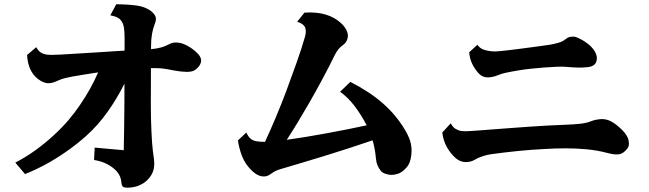

<svg xmlns="http://www.w3.org/2000/svg" viewBox="-20 -833 3040 900"><path d="M524.9 -813Q547.9 -813 573.2 -811.5Q598.6 -810.1 621.1 -806.9Q643.6 -803.7 657.2 -797.9Q683.1 -787.6 697 -772.9Q710.9 -758.3 710.9 -746.1Q710.9 -737.8 709 -731.2Q707 -724.6 704.1 -716.8Q697.3 -699.7 692.6 -674.1Q688 -648.4 688 -615.2V-602.5Q714.8 -605 735.1 -610.6Q755.4 -616.2 769 -624Q777.3 -628.4 785.6 -631.1Q793.9 -633.8 803.2 -633.8Q812 -633.8 822 -632.1Q832 -630.4 842.8 -626Q857.9 -620.1 875.2 -608.4Q892.6 -596.7 904.8 -584Q914.6 -574.2 918.7 -565.7Q922.9 -557.1 922.9 -548.8Q922.9 -541 918.9 -532.7Q915 -524.4 908.2 -517.1Q902.8 -510.7 891.6 -503.4Q880.4 -496.1 854 -496.1Q844.2 -496.1 826.7 -498Q809.1 -500 793.9 -502.9Q783.2 -505.4 769 -507.8Q754.9 -510.3 740.2 -512.2Q732.4 -513.2 720.7 -513.4Q709 -513.7 687.5 -513.7Q687.5 -473.1 687.3 -430.2Q687 -387.2 687 -342.8Q687 -311 687.7 -278.3Q688.5 -245.6 689.9 -215.6Q691.4 -185.5 693.1 -161.4Q694.8 -137.2 696.8 -123Q699.2 -107.4 701.2 -91.6Q703.1 -75.7 703.1 -65.9Q703.1 -33.2 687.7 -10Q672.4 13.2 651.9 25.9Q630.9 38.6 612.3 42.7Q593.8 46.9 578.1 46.9Q562.5 46.9 556.4 42.2Q550.3 37.6 548.8 21Q545.9 -18.1 509.8 -45.9Q492.7 -59.6 470.7 -69.1Q448.7 -78.6 420.9 -83L423.8 -141.1L560.1 -128.9Q561 -174.3 561.8 -226.3Q562.5 -278.3 563 -333.3Q563.5 -388.2 563.5 -440.9Q528.8 -371.6 483.9 -308.3Q439 -245.1 383.8 -195.8Q339.4 -156.2 290.3 -122.1Q241.2 -87.9 191.9 -61.3Q142.6 -34.7 97.2 -17.1L51.8 -70.8Q98.6 -94.7 144.8 -127.9Q190.9 -161.1 231.4 -198.5Q272 -235.8 301.8 -271Q329.1 -303.2 354.5 -340.3Q379.9 -377.4 401.9 -416.5Q423.8 -455.6 439.9 -493.7Q408.2 -488.8 377.2 -483.9Q346.2 -479 318.8 -474.1Q301.8 -471.2 284.4 -466.8Q267.1 -462.4 249 -454.1Q237.8 -448.7 226.6 -445.6Q215.3 -442.4 204.1 -442.9Q182.6 -444.3 159.2 -461.9Q111.3 -497.6 106.9 -575.2L149.9 -611.8Q155.3 -601.1 163.8 -592.8Q172.4 -584.5 186 -580.1Q199.7 -575.7 218.8 -575.7Q237.8 -575.7 263.2 -577.1Q314.9 -580.1 368.7 -583.5Q422.4 -586.9 471.2 -589.8Q495.1 -591.3 518.3 -593Q541.5 -594.7 564 -595.7V-655.8Q564 -683.1 561.3 -701.4Q558.6 -719.7 550.8 -731.9Q543.5 -744.1 530.8 -750.7Q518.1 -757.3 497.1 -761.2Z M1622.1 -449.2Q1712.4 -403.3 1774.7 -348.6Q1836.9 -293.9 1877.9 -225.1Q1894.5 -197.3 1901.9 -174.3Q1909.2 -151.4 1909.2 -127Q1909.2 -115.2 1907.2 -100.3Q1905.3 -85.4 1899.7 -71Q1894 -56.6 1882.8 -44.9Q1863.3 -23.9 1845.7 -18.6Q1828.1 -13.2 1815.9 -13.2Q1802.2 -13.2 1787.4 -18.1Q1772.5 -22.9 1765.1 -32.2Q1755.9 -43.5 1749.8 -57.6Q1743.7 -71.8 1742.2 -89.8Q1740.2 -112.8 1736.3 -134Q1732.4 -155.3 1726.6 -175.3Q1669.9 -155.8 1611.8 -137Q1553.7 -118.2 1498 -101.1Q1442.4 -84 1392.1 -69.1Q1341.8 -54.2 1300.8 -42Q1282.7 -37.1 1271.2 -31.2Q1259.8 -25.4 1252.9 -20Q1245.1 -14.2 1237.5 -10.5Q1230 -6.8 1220.2 -5.9Q1197.8 -4.4 1175.5 -20.5Q1153.3 -36.6 1132.8 -65.9Q1122.6 -81.1 1114.7 -100.8Q1106.9 -120.6 1102.1 -140.4Q1097.2 -160.2 1095.2 -174.8L1134.8 -211.9Q1143.6 -191.9 1155 -182.6Q1166.5 -173.3 1183.1 -170.7Q1199.7 -168 1222.2 -168Q1248.5 -224.6 1273.9 -285.4Q1299.3 -346.2 1321.8 -405.8Q1346.7 -472.7 1370.1 -538.8Q1393.6 -605 1409.2 -659.2Q1417.5 -687.5 1409.9 -704.8Q1402.3 -722.2 1373 -731L1407.2 -773.9Q1519 -781.2 1580.1 -723.1Q1593.8 -710.4 1602.3 -694.8Q1610.8 -679.2 1610.8 -665Q1610.8 -653.8 1605.2 -642.1Q1599.6 -630.4 1588.9 -623Q1575.2 -613.3 1565.9 -601.6Q1556.6 -589.8 1549.8 -576.2Q1522.5 -520 1491.2 -461.9Q1460 -403.8 1426.8 -346.2Q1401.9 -303.2 1376.5 -261Q1351.1 -218.8 1324.2 -177.7Q1364.3 -183.1 1411.9 -190.9Q1459.5 -198.7 1509.8 -208Q1560.1 -217.3 1608.4 -226.8Q1656.7 -236.3 1698.7 -245.6L1698.2 -247.1Q1670.4 -299.3 1640.4 -338.1Q1610.4 -377 1574.2 -402.8Z M2660.2 -661.1Q2670.4 -662.1 2677.7 -659.9Q2685.1 -657.7 2692.9 -653.8Q2704.1 -648.9 2716.8 -640.9Q2729.5 -632.8 2741 -623.3Q2752.4 -613.8 2759.8 -604Q2769.5 -591.8 2773.7 -580.8Q2777.8 -569.8 2777.8 -560.1Q2777.8 -553.2 2775.4 -544.4Q2772.9 -535.6 2763.2 -527.8Q2753.4 -520.5 2734.9 -518.3Q2716.3 -516.1 2692.9 -516.1Q2682.1 -516.1 2664.3 -517.3Q2646.5 -518.6 2627.9 -520Q2614.7 -521 2588.9 -520Q2563 -519 2531 -516.6Q2499 -514.2 2467 -510.7Q2435.1 -507.3 2410.2 -502.9Q2395 -500.5 2377.7 -497.3Q2360.4 -494.1 2344.7 -490.5Q2329.1 -486.8 2317.9 -481.9Q2303.7 -476.1 2290.5 -473.1Q2277.3 -470.2 2267.1 -470.2Q2254.4 -470.2 2244.1 -474.4Q2233.9 -478.5 2224.1 -488.8Q2205.6 -508.8 2193.8 -533Q2182.1 -557.1 2179.2 -587.9L2217.8 -623Q2224.6 -613.8 2231.7 -608.4Q2238.8 -603 2251 -599.1Q2260.3 -596.2 2273.7 -594Q2287.1 -591.8 2300.8 -591.8Q2307.6 -591.8 2325.2 -593.5Q2342.8 -595.2 2367.2 -598.1Q2391.6 -601.1 2418.9 -604.5Q2446.3 -607.9 2472.9 -611.6Q2499.5 -615.2 2521 -618.2Q2542.5 -621.1 2555.2 -623Q2574.7 -626 2596.2 -632.1Q2617.7 -638.2 2628.9 -647.9Q2634.3 -652.3 2641.6 -656.5Q2648.9 -660.6 2660.2 -661.1ZM2803.2 -274.9Q2810.5 -274.9 2821.8 -272.5Q2833 -270 2844.2 -264.2Q2855 -258.8 2869.1 -247.8Q2883.3 -236.8 2897 -223.1Q2910.6 -209.5 2918.9 -194.8Q2924.3 -186 2926.3 -175.5Q2928.2 -165 2928.2 -159.2Q2928.2 -148.4 2923.3 -140.9Q2918.5 -133.3 2910.2 -125Q2895 -109.9 2875.2 -109.1Q2855.5 -108.4 2826.2 -116.2Q2780.3 -128.4 2731 -133.1Q2681.6 -137.7 2632.6 -137.7Q2583.5 -137.7 2537.1 -134.8Q2475.6 -131.8 2410.9 -125.5Q2346.2 -119.1 2280.8 -109.9Q2265.1 -107.9 2242.9 -100.8Q2220.7 -93.8 2205.1 -84Q2195.3 -78.1 2184.3 -75.7Q2173.3 -73.2 2163.1 -73.2Q2151.9 -73.2 2140.1 -77.4Q2128.4 -81.5 2117.2 -90.8Q2092.3 -112.3 2075 -143.1Q2057.6 -173.8 2053.2 -211.9L2092.8 -254.9Q2097.7 -246.1 2104.5 -238Q2111.3 -230 2125 -224.1Q2134.8 -219.2 2146.2 -218.5Q2157.7 -217.8 2166 -217.8Q2170.4 -217.8 2188.5 -219Q2206.5 -220.2 2233.6 -222.2Q2260.7 -224.1 2293.9 -226.8Q2327.1 -229.5 2361.8 -231.9Q2408.7 -235.4 2457 -238.8Q2505.4 -242.2 2549.1 -244.6Q2592.8 -247.1 2624 -248Q2668.9 -249.5 2698.5 -252.7Q2728 -255.9 2749 -264.2Q2761.7 -269.5 2777.1 -272.2Q2792.5 -274.9 2803.2 -274.9Z"/></svg>

Font: BIZ UDMincho
Style: Bold
Weight: 700
Monospace: yes
Designer: TypeBank Co., Ltd.
Foundry: Morisawa Inc.
Version: Version 1.06